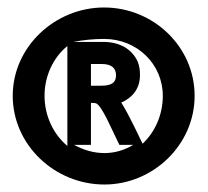

<svg xmlns="http://www.w3.org/2000/svg" viewBox="-20 -482 556 513"><path d="M223 -311H252C278 -311 290 -300 290 -281C290 -261 278 -253 250 -253H223ZM259 11C389 11 500 -95 500 -226C500 -357 390 -462 258 -462C127 -462 14 -357 14 -226C14 -95 126 11 259 11ZM160 -92C123 -123 99 -172 99 -226C99 -280 123 -329 160 -359ZM258 -378C347 -378 415 -310 415 -226C415 -175 394 -129 361 -98L359 -102C354 -112 325 -175 304 -208C330 -219 354 -242 354 -281C354 -293 353 -305 348 -317C332 -353 297 -370 256 -370H176C201 -375 230 -378 258 -378ZM259 -73C231 -73 203 -81 178 -95H223V-207C227 -207 234 -207 236 -206C251 -203 281 -131 295 -103L299 -95H336C313 -81 287 -73 259 -73Z"/></svg>

Font: Charger Pro
Style: BlkNar
Weight: 900
Designer: Jasper
Foundry: Cannot Into Space Fonts
Version: Version 1.09